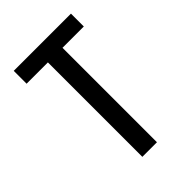

<svg xmlns="http://www.w3.org/2000/svg" viewBox="-215 -832 930 930"><g transform="rotate(-45 250.0 -367.5)"><path d="M200 0V-647H54V-735H446V-647H300V0Z"/></g></svg>

Font: Iosevka Term Curly Semibold
Style: Regular
Weight: 600
Designer: Belleve Invis
Foundry: Belleve Invis
Version: Version 32.3.0